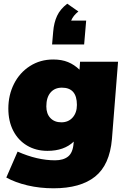

<svg xmlns="http://www.w3.org/2000/svg" viewBox="-20 -827 682 1036"><path d="M617 -494 584 -77Q572 63 493 126Q414 189 269 189Q195 189 129 173.5Q63 158 14 131L75 -9Q181 38 277 38Q322 38 347.5 17.5Q373 -3 377 -53L378 -63Q326 -13 236 -13Q174 -13 126 -41.5Q78 -70 51.5 -121.5Q25 -173 25 -241Q25 -314 55.5 -374.5Q86 -435 141.5 -470.5Q197 -506 267 -506Q313 -506 347 -492Q381 -478 409 -451L412 -494ZM395 -261Q395 -354 314 -354Q275 -354 252.5 -327.5Q230 -301 230 -253Q230 -213 252 -190Q274 -167 311 -167Q349 -167 372 -193Q395 -219 395 -261ZM445 -716 434 -587H261L267 -656Q271 -705 288 -741.5Q305 -778 343 -807L403 -765Q375 -743 364 -716Z"/></svg>

Font: Nunito Sans Heavy Heavy
Style: Italic
Weight: 400
Italic angle: -4.541°
Designer: Vernon Adams
Foundry: Vernon Adams
Version: Version 2.002